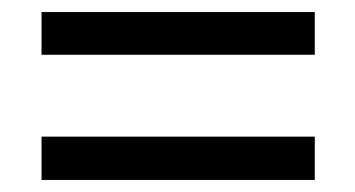

<svg xmlns="http://www.w3.org/2000/svg" viewBox="-20 -475 590 319"><path d="M49 -384V-455H503V-384ZM49 -176V-248H503V-176Z"/></svg>

Font: Inconsolata SemiExpanded Medium
Style: Regular
Weight: 500
Width: 6
Monospace: yes
Designer: Raph Levien, Cyreal, Brenton Simpson
Foundry: Raph Levien, Cyreal, Google
Version: Version 3.001; ttfautohint (v1.8.2.53-6de2)